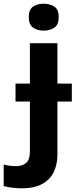

<svg xmlns="http://www.w3.org/2000/svg" viewBox="-84 -780 409 1040"><path d="M72 -687Q72 -729 95.5 -744.5Q119 -760 153 -760Q186 -760 210 -744.5Q234 -729 234 -687Q234 -646 210 -630Q186 -614 153 -614Q119 -614 95.5 -630Q72 -646 72 -687ZM34 240Q8 240 -19 236.5Q-46 233 -64 228V111Q-46 116 -30 118Q-14 120 6 120Q36 120 57 103Q78 86 78 37V-230H0V-327H78V-546H227V-327H305V-230H227V59Q227 109 208 150Q189 191 146.5 215.5Q104 240 34 240Z"/></svg>

Font: Noto Sans
Style: Bold
Weight: 700
Designer: Monotype Design Team
Foundry: Monotype Imaging Inc.
Version: Version 2.000;GOOG;noto-source:20170915:90ef993387c0; ttfaut